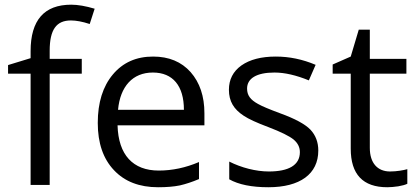

<svg xmlns="http://www.w3.org/2000/svg" viewBox="-20 -785 1770 815"><path d="M327.1 -535.2H190.9V-569.8C190.9 -659.7 219.7 -698.2 280.8 -698.2C302.7 -698.2 329.6 -693.4 360.8 -683.1L381.8 -748C343.8 -759.3 310.5 -765.1 282.2 -765.1C167.5 -765.1 109.9 -699.2 109.9 -567.9V-538.1L14.2 -508.8V-472.2H109.9V0H190.9V-472.2H327.1Z M650.9 9.8C687 9.8 717.8 7.3 743.7 2C769 -3.9 795.9 -12.7 824.7 -24.9V-97.2C768.6 -73.2 711.4 -61 653.8 -61C544.4 -61 482.4 -127.4 479 -252.9H847.7V-304.2C847.7 -376.5 828.1 -434.6 789.1 -479C750 -522.9 696.8 -544.9 629.9 -544.9C558.1 -544.9 501.5 -519.5 459 -468.8C416.5 -418 395 -349.6 395 -263.2C395 -177.7 418 -110.8 463.9 -62.5C509.3 -14.2 571.8 9.8 650.9 9.8ZM628.9 -477.1C713.4 -477.1 760.7 -420.9 760.7 -318.8H481C490.2 -418 543 -477.1 628.9 -477.1Z M1331.1 -146C1331.1 -181.6 1319.8 -210.9 1297.9 -234.4C1275.4 -257.8 1232.4 -281.2 1168.9 -304.2C1122.6 -321.3 1091.3 -334.5 1075.2 -343.8C1042.5 -361.8 1028.8 -380.4 1028.8 -409.2C1028.8 -451.7 1068.4 -477.1 1145 -477.1C1188.5 -477.1 1237.3 -465.8 1291 -443.8L1319.8 -509.8C1264.6 -533.2 1208.5 -544.9 1150.9 -544.9C1088.9 -544.9 1040.5 -532.2 1004.9 -507.3C969.2 -481.9 951.7 -447.3 951.7 -403.8C951.7 -379.4 957 -358.4 967.3 -340.8C977.5 -323.2 993.2 -307.6 1014.2 -293.9C1035.2 -279.8 1070.3 -263.7 1120.1 -245.1C1172.4 -225.1 1208 -207.5 1226.1 -192.9C1244.1 -177.7 1252.9 -160.2 1252.9 -139.2C1252.9 -84 1205.6 -57.1 1121.1 -57.1C1066.4 -57.1 1004.4 -73.2 953.1 -99.1V-23.9C992.7 -1.5 1048.3 9.8 1119.1 9.8C1253.4 9.8 1331.1 -46.4 1331.1 -146Z M1635.7 -57.1C1582.5 -57.1 1549.8 -92.8 1549.8 -157.2V-472.2H1705.1V-535.2H1549.8V-659.2H1502.9L1468.8 -544.9L1392.1 -511.2V-472.2H1468.8V-153.8C1468.8 -44.9 1520.5 9.8 1624 9.8C1637.7 9.8 1653.3 8.3 1670.4 5.9C1687.5 2.9 1700.2 -0.5 1709 -4.9V-66.9C1693.4 -62.5 1664.6 -57.1 1635.7 -57.1Z"/></svg>

Font: Samim
Style: Regular
Weight: 400
Foundry: DejaVu fonts team - Redesigned by Saber Rastikerdar
Version: Version 4.0.5